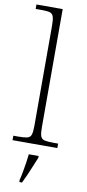

<svg xmlns="http://www.w3.org/2000/svg" viewBox="-106 -799 480 1059"><g transform="rotate(10 133.5 -269.5)"><path d="M8 0V-25H35Q69 -25 85.5 -29Q102 -33 107.5 -48.5Q113 -64 113 -98V-659Q113 -695 107.5 -711Q102 -727 86.5 -731Q71 -735 43 -735H8V-760H155V-98Q155 -64 160.5 -48.5Q166 -33 183 -29Q200 -25 233 -25H259V0ZM85 208Q91 184 95.5 158.5Q100 133 104 108Q108 83 110 61H165V71Q156 92 145 119.5Q134 147 122 174Q110 201 100 221H85Z"/></g></svg>

Font: Noto Serif Gujarati ExtraLight
Style: Regular
Weight: 250
Version: Version 2.102